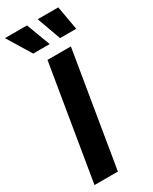

<svg xmlns="http://www.w3.org/2000/svg" viewBox="-242 -1004 846 1059"><g transform="rotate(-30 181.0 -474.5)"><path d="M290 -727.5 169.4 0H20.5L141.1 -727.5ZM90.3 -796.9 -2 -948.7H138.2L195.3 -796.9ZM261.2 -796.9 206.5 -948.7H337.4L364.3 -796.9Z"/></g></svg>

Font: Inter
Style: Bold Italic
Weight: 700
Italic angle: -9.39999°
Designer: Rasmus Andersson
Foundry: rsms
Version: Version 4.001;git-9221beed3